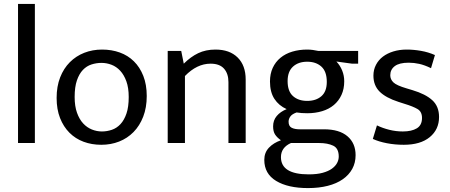

<svg xmlns="http://www.w3.org/2000/svg" viewBox="-20 -730 2295 980"><path d="M72 0V-710H158V0Z M729 -240Q729 -181 711 -134.5Q693 -88 661.5 -56Q630 -24 588 -7.5Q546 9 497 9Q448 9 406.5 -6.5Q365 -22 334.5 -52.5Q304 -83 286.5 -127.5Q269 -172 269 -230Q269 -289 287 -335Q305 -381 336.5 -412.5Q368 -444 410 -460.5Q452 -477 501 -477Q550 -477 591.5 -462Q633 -447 663.5 -417Q694 -387 711.5 -342.5Q729 -298 729 -240ZM637 -235Q637 -282 625 -315Q613 -348 593.5 -369Q574 -390 549 -399.5Q524 -409 498 -409Q472 -409 447 -401Q422 -393 403 -373Q384 -353 372.5 -319.5Q361 -286 361 -235Q361 -188 373 -154.5Q385 -121 404.5 -100Q424 -79 449 -69Q474 -59 500 -59Q526 -59 551 -67.5Q576 -76 595 -96.5Q614 -117 625.5 -150.5Q637 -184 637 -235Z M924 0H836V-470H905L918 -405Q953 -440 991.5 -458.5Q1030 -477 1080 -477Q1152 -477 1193 -436.5Q1234 -396 1234 -324V0H1146V-311Q1146 -354 1123.5 -379.5Q1101 -405 1055 -405Q985 -405 924 -342Z M1358 -314Q1358 -353 1372 -383.5Q1386 -414 1411.5 -435Q1437 -456 1472 -466.5Q1507 -477 1548 -477Q1563 -477 1577 -475Q1591 -473 1605 -470H1808V-405H1777L1697 -416Q1716 -396 1726.5 -370Q1737 -344 1737 -315Q1737 -276 1723 -245.5Q1709 -215 1684 -194Q1659 -173 1624 -162.5Q1589 -152 1548 -152Q1517 -152 1494 -156Q1471 -148 1462 -135.5Q1453 -123 1453 -109Q1453 -86 1468.5 -78Q1484 -70 1510 -70H1634Q1712 -70 1753.5 -34.5Q1795 1 1795 62Q1795 101 1778 132Q1761 163 1729.5 185Q1698 207 1653 218.5Q1608 230 1552 230Q1450 230 1389.5 193.5Q1329 157 1329 86Q1329 49 1352.5 24Q1376 -1 1414 -14Q1394 -28 1384 -43.5Q1374 -59 1374 -85Q1374 -116 1392.5 -138Q1411 -160 1443 -173Q1403 -191 1380.5 -225.5Q1358 -260 1358 -314ZM1465 0Q1414 23 1414 72Q1414 160 1556 160Q1598 160 1627 152Q1656 144 1674 131Q1692 118 1700.5 102Q1709 86 1709 69Q1709 27 1680.5 13.5Q1652 0 1609 0ZM1648 -312Q1648 -365 1620.5 -390Q1593 -415 1548 -415Q1503 -415 1475.5 -390Q1448 -365 1448 -316Q1448 -264 1475.5 -239.5Q1503 -215 1548 -215Q1593 -215 1620.5 -239Q1648 -263 1648 -312Z M2180 -382Q2147 -398 2120 -404Q2093 -410 2066 -410Q2018 -410 1995 -392.5Q1972 -375 1972 -346Q1972 -325 1988 -309.5Q2004 -294 2055 -279L2085 -270Q2152 -250 2186.5 -218.5Q2221 -187 2221 -133Q2221 -69 2173.5 -30Q2126 9 2041 9Q1996 9 1954.5 1Q1913 -7 1883 -21L1904 -90Q1933 -76 1967 -67.5Q2001 -59 2036 -59Q2081 -59 2107.5 -75Q2134 -91 2134 -128Q2134 -160 2111 -173.5Q2088 -187 2045 -200L2014 -210Q1949 -231 1917.5 -262.5Q1886 -294 1886 -344Q1886 -374 1899 -399Q1912 -424 1934.5 -441Q1957 -458 1988 -467.5Q2019 -477 2056 -477Q2091 -477 2128.5 -470.5Q2166 -464 2200 -449Z"/></svg>

Font: Mukta
Style: Regular
Weight: 400
Designer: Girish Dalvi and Yashodeep Gholap
Foundry: Ek Type
Version: Version 2.538;PS 1.001;hotconv 16.6.51;makeotf.lib2.5.65220;